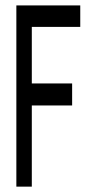

<svg xmlns="http://www.w3.org/2000/svg" viewBox="-20 -696 319 716"><path d="M98.6 -302.7V0H41V-675.8H279.3V-595.7H98.6V-384.8H249V-302.7Z"/></svg>

Font: Vancouver Drive
Style: Regular
Weight: 400
Designer: Valery Zaveryaev
Foundry: Cyreal (www.cyreal.org)
Version: Version 1.06